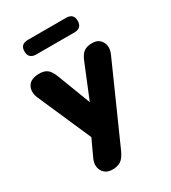

<svg xmlns="http://www.w3.org/2000/svg" viewBox="-213 -809 984 1106"><g transform="rotate(-30 279.5 -256.5)"><path d="M154 -605Q103 -605 103 -654Q103 -702 154 -702H407Q457 -702 457 -654Q457 -605 407 -605ZM204 189Q158 189 138.5 155Q119 121 139 76L190 -34L35 -388Q16 -433 35.5 -467Q55 -501 113 -501Q145 -501 164.5 -486.5Q184 -472 200 -430L283 -213L372 -431Q388 -472 408.5 -486.5Q429 -501 464 -501Q508 -501 526.5 -467Q545 -433 525 -388L298 122Q280 161 258.5 175Q237 189 204 189Z"/></g></svg>

Font: Chiron GoRound TC H
Style: Regular
Weight: 900
Designer: Ryoko NISHIZUKA 西塚涼子 (kana, bopomofo & ideographs); Paul D. Hunt (Latin, Greek & Cyrillic); Sandoll Communications 산돌커뮤니
Foundry: Adobe
Version: Version 1.000;hotconv 1.1.1;makeotfexe 2.6.0